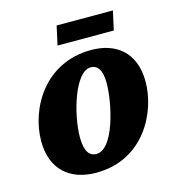

<svg xmlns="http://www.w3.org/2000/svg" viewBox="-106 -788 820 890"><g transform="rotate(-15 304.5 -343.5)"><path d="M226 -606H496L516 -697H246ZM248 10C476 10 577 -193 577 -339C577 -485 484 -546 371 -546C145 -546 38 -350 38 -197C38 -59 124 10 248 10ZM271 -74C236 -74 216 -102 216 -168C216 -277 272 -469 348 -469C380 -469 401 -443 401 -380C401 -283 355 -74 271 -74Z"/></g></svg>

Font: Noto Serif SemiCondensed Black
Style: Italic
Weight: 900
Width: 4
Italic angle: -12°
Designer: Monotype Design Team
Foundry: Monotype Imaging Inc.
Version: Version 2.014